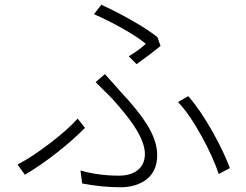

<svg xmlns="http://www.w3.org/2000/svg" viewBox="-20 -777 1040 811"><path d="M377 -717 408 -757Q469 -729 533 -693Q607 -651 645 -620L658 -583Q625 -555 557 -506L524 -539Q571 -568 596 -592Q564 -619 499 -656Q437 -691 377 -717ZM320 -57Q395 -35 484 -35Q525 -35 554 -53Q592 -77 592 -127Q592 -175 547 -244Q518 -288 457 -357Q444 -371 409 -405Q392 -422 384 -430L423 -464Q439 -447 475 -406Q485 -394 490 -389Q564 -310 599 -254Q644 -183 644 -122Q644 -46 587 -11Q546 14 489 14Q411 14 327 -2ZM732 -346 775 -371Q826 -313 878 -220Q925 -137 951 -67L904 -42Q879 -116 832 -201Q781 -294 732 -346ZM54 -82Q114 -113 190.5 -171.5Q267 -230 308 -276L339 -237Q291 -188 224 -135Q149 -76 85 -39Z"/></svg>

Font: Source Han Sans Light
Style: Regular
Weight: 300
Designer: Ryoko NISHIZUKA Ë•øÂ°öÊ∂ºÂ≠ê (kana & ideographs); Paul D. Hunt (Latin, Greek & Cyrillic); Wenlong ZHANG Âº†ÊñáÈæô (bopom
Foundry: Adobe Systems Incorporated
Version: Version 1.004;PS 1.004;hotconv 1.0.82;makeotf.lib2.5.63406; 